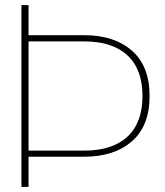

<svg xmlns="http://www.w3.org/2000/svg" viewBox="-20 -732 646 752"><path d="M310.1 -118.2H91.8V0H64V-711.9H91.8V-594.2H310.1Q427.2 -594.2 496.6 -533.7Q565.9 -473.1 565.9 -356Q565.9 -238.8 496.6 -178.5Q427.2 -118.2 310.1 -118.2ZM310.1 -569.8H91.8V-142.1H310.1Q420.4 -142.1 479.2 -196.8Q538.1 -251.5 538.1 -356Q538.1 -460.4 479.2 -515.1Q420.4 -569.8 310.1 -569.8Z"/></svg>

Font: Creato Display Thin
Style: Regular
Weight: 265
Version: Version 1.000